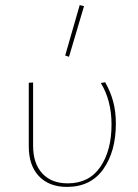

<svg xmlns="http://www.w3.org/2000/svg" viewBox="-20 -731 542 754"><path d="M93 -156V-406L110 -407V-159Q110 -89 146 -50Q182 -11 246 -11Q330 -11 374 -75.5Q418 -140 418 -242Q418 -336 376 -405L393 -408Q414 -371 424.5 -332Q435 -293 435 -246Q435 -136 385.5 -66.5Q336 3 243 3Q173 3 133 -39Q93 -81 93 -156ZM236 -513 293 -711 310 -707 251 -508Z"/></svg>

Font: Ysabeau Thin
Style: Regular
Weight: 200
Designer: Christian Thalmann (Catharsis Fonts)
Version: Version 0.003